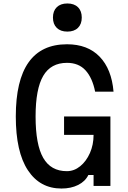

<svg xmlns="http://www.w3.org/2000/svg" viewBox="-20 -1071 740 1106"><path d="M334 15Q210 15 140.5 -90.5Q71 -196 71 -400Q71 -816 366 -816Q485 -816 554 -744.5Q623 -673 634 -543H528Q512 -623 472.5 -666Q433 -709 366 -709Q273 -709 229 -634Q185 -559 185 -400Q185 -238 229 -161.5Q273 -85 365 -85Q407 -85 442 -113.5Q477 -142 498 -189.5Q519 -237 519 -294H349V-400H616V0H519V-63H489Q471 -26 430 -5.5Q389 15 334 15ZM368 -889Q329 -889 307 -910.5Q285 -932 285 -970Q285 -1008 307 -1029.5Q329 -1051 368 -1051Q407 -1051 429 -1029.5Q451 -1008 451 -970Q451 -932 429 -910.5Q407 -889 368 -889Z"/></svg>

Font: Martian Mono
Style: Regular
Weight: 400
Monospace: yes
Designer: Roman Shamin
Foundry: Evil Martians
Version: Version 1.000; ttfautohint (v1.8.4.7-5d5b)